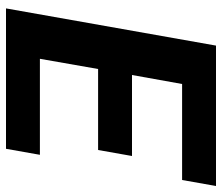

<svg xmlns="http://www.w3.org/2000/svg" viewBox="-70 -670 740 640"><g transform="rotate(90 300.0 -350.0)"><path d="M8 0H476L496 -113H176L210 -307H480L500 -420H230L260 -587H580L600 -700H132Z"/></g></svg>

Font: Uncut Sans
Style: Bold Italic
Weight: 700
Italic angle: -10°
Designer: Kasper Nordkvist
Foundry: Uncut Type
Version: Version 1.111;FEAKit 1.0